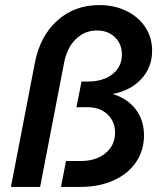

<svg xmlns="http://www.w3.org/2000/svg" viewBox="-20 -736 649 756"><path d="M371 -716Q430 -716 477.5 -693Q525 -670 552 -629Q579 -588 579 -537Q579 -471 536.5 -425Q494 -379 423 -366Q481 -349 514 -306Q547 -263 547 -203Q547 -144 515.5 -97.5Q484 -51 427 -25.5Q370 0 297 0H220L240 -102H297Q358 -102 395.5 -133Q433 -164 433 -214Q433 -258 403 -286Q373 -314 324 -314H281L301 -415H326Q387 -415 423.5 -444.5Q460 -474 460 -521Q460 -563 432.5 -589.5Q405 -616 362 -616Q313 -616 278 -581.5Q243 -547 232 -487L138 0H23L117 -487Q137 -593 205 -654.5Q273 -716 371 -716Z"/></svg>

Font: MedMera Sans Semibold
Style: Italic
Weight: 600
Italic angle: -11°
Designer: Kasper Nordkvist
Foundry: UNCUT.wtf
Version: Version 1.300